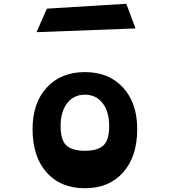

<svg xmlns="http://www.w3.org/2000/svg" viewBox="-20 -987 902 1020"><path d="M229 -941 651 -967 700 -836 174 -816ZM153 -301Q153 -440 228.5 -522Q304 -604 431 -604Q558 -604 633.5 -522Q709 -440 709 -301Q709 -156 634.5 -71.5Q560 13 431 13Q302 13 227.5 -71Q153 -155 153 -301ZM560 -317Q560 -394 525 -439Q490 -484 431 -484Q372 -484 337 -439Q302 -394 302 -317Q302 -242 333 -214Q364 -186 431 -186Q498 -186 529 -214Q560 -242 560 -317Z"/></svg>

Font: OpenDyslexic
Style: Bold
Weight: 800
Designer: Abbie Gonzalez
Version: Version 0.920;hotconv 1.0.109;makeotfexe 2.5.65596